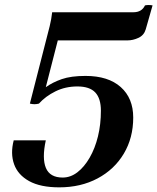

<svg xmlns="http://www.w3.org/2000/svg" viewBox="-20 -750 643 784"><path d="M572 -728Q587 -731 603 -728L575 -630Q568 -606 545.5 -595.5Q523 -585 500 -585H216L167 -394Q195 -414 232.5 -427Q270 -440 329 -440Q422 -440 473 -394.5Q524 -349 524 -270Q524 -187 485.5 -122.5Q447 -58 378.5 -21.5Q310 15 222 15Q145 15 99 -10.5Q53 -36 37.5 -79.5Q22 -123 36 -177H167Q151 -103 167.5 -64Q184 -25 236 -25Q268 -25 296 -46.5Q324 -68 346 -106Q368 -144 380 -193Q392 -242 392 -298Q392 -348 369 -372.5Q346 -397 296 -397Q247 -397 206.5 -377Q166 -357 139 -327Q121 -322 102 -327L168 -585Q176 -615 183 -643.5Q190 -672 193 -700H525Q559 -700 572 -728Z"/></svg>

Font: Poltawski Nowy Medium
Style: Italic
Weight: 500
Italic angle: -12°
Version: Version 1.001;gftools[0.9.25]